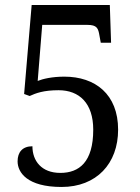

<svg xmlns="http://www.w3.org/2000/svg" viewBox="-20 -734 556 764"><path d="M225 10C364 10 450 -83 450 -218C450 -359 359 -429 236 -429C187 -429 150 -420 130 -412L148 -635H327C366 -635 371 -622 376 -591L381 -564H422L417 -714H106L76 -360L98 -352C122 -363 153 -375 213 -375C296 -375 351 -323 351 -218C351 -89 295 -46 220 -46C145 -46 109 -94 109 -152C70 -152 50 -129 50 -92C50 -48 88 10 225 10Z"/></svg>

Font: Noto Serif Ethiopic SemiCondensed
Style: Regular
Weight: 400
Width: 4
Designer: Monotype Design Team
Foundry: Monotype Imaging Inc.
Version: Version 2.102